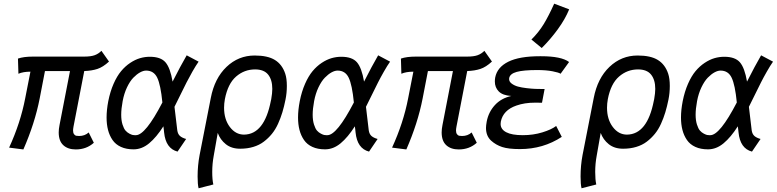

<svg xmlns="http://www.w3.org/2000/svg" viewBox="-20 -804 4199 1038"><path d="M434.1 -498Q471.2 -498 491.9 -505.6Q512.7 -513.2 528.3 -529.3L569.3 -471.2Q537.1 -441.4 506.8 -431.4Q476.6 -421.4 435.5 -419.9L377.4 -119.6Q375 -106 375 -98.6Q375 -85.4 380.4 -78.4Q385.7 -71.3 391.8 -70.1Q397.9 -68.8 407.7 -68.8Q438.5 -68.8 459.5 -87.9L487.3 -32.2Q447.3 3.9 389.6 3.9Q347.2 3.9 322.3 -19Q297.4 -42 297.4 -87.9Q297.4 -106 301.8 -127.9L358.4 -419.9H223.1L194.3 -270.5Q168 -136.7 106.4 3.9L29.3 -5.9Q90.8 -140.1 116.2 -272.5L144.5 -416.5Q105.5 -416.5 79.6 -405.3L77.1 -487.3Q107.9 -498 157.7 -498Z M643.1 -257.3Q635.3 -215.3 635.3 -183.6Q635.3 -153.3 642.3 -130.9Q649.4 -108.4 658.7 -97.9Q668 -87.4 679.9 -81.3Q691.9 -75.2 697.8 -74.2Q703.6 -73.2 708.5 -73.2H714.8Q766.1 -73.2 857.9 -250Q848.6 -345.2 830.1 -383.8Q811.5 -422.4 770 -422.4Q754.9 -422.4 737.1 -412.6Q719.2 -402.8 700.9 -384Q682.6 -365.2 666.7 -332Q650.9 -298.8 643.1 -257.3ZM923.3 -226.6Q936.5 -113.3 938.5 -99.1Q941.4 -79.1 953.1 -68.8Q964.8 -58.6 986.3 -52.7L939.9 15.6Q876 -1 867.2 -87.9Q866.7 -93.3 865.5 -104.2Q864.3 -115.2 863.3 -121.1Q825.7 -62 786.4 -29.3Q747.1 3.4 702.1 3.4Q662.6 3.4 633.8 -9.8Q605 -22.9 588.4 -47.1Q571.8 -71.3 564 -101.6Q556.2 -131.8 556.2 -168.9Q556.2 -209.5 565.4 -257.3Q575.7 -309.1 594 -350.8Q612.3 -392.6 634.8 -419.4Q657.2 -446.3 684.1 -464.1Q710.9 -481.9 737.1 -489.5Q763.2 -497.1 790 -497.1Q848.6 -497.1 874.5 -467.3Q900.4 -437.5 913.1 -362.8Q955.6 -446.8 989.3 -504.9L1053.7 -470.7Q1038.6 -449.2 1020 -416.5Q1001.5 -383.8 988.5 -358.2Q975.6 -332.5 954.1 -288.8Q932.6 -245.1 923.3 -226.6Z M1119.6 -274.4Q1140.1 -380.9 1204.6 -442.4Q1269 -503.9 1356.9 -503.9Q1427.2 -503.9 1466.3 -479.7Q1505.4 -455.6 1522 -405.8Q1530.8 -379.4 1530.8 -339.4Q1530.8 -300.8 1523.4 -265.1Q1516.1 -228.5 1506.6 -197Q1497.1 -165.5 1483.2 -134.8Q1469.2 -104 1450 -80.3Q1430.7 -56.6 1406.2 -38.1Q1381.8 -19.5 1349.4 -9.8Q1316.9 0 1278.8 0H1277.8Q1231.4 0 1200.9 -24.4Q1170.4 -48.8 1157.2 -85.4L1135.7 36.6Q1127.4 81.1 1127.4 125.5Q1127.4 167.5 1133.3 193.4L1053.7 213.9Q1048.3 193.4 1048.3 150.4Q1048.3 90.8 1059.1 34.2ZM1444.3 -258.8Q1444.3 -260.3 1445.3 -263.2Q1446.3 -266.1 1446.3 -267.6Q1452.1 -301.3 1452.1 -323.2Q1452.1 -372.6 1429.7 -400.6Q1407.2 -428.7 1358.9 -428.7Q1300.8 -428.7 1256.3 -390.1Q1211.9 -351.6 1195.8 -268.1Q1191.4 -243.7 1191.4 -221.7Q1191.4 -158.7 1222.7 -117.4Q1253.9 -76.2 1299.3 -76.2Q1409.2 -77.6 1444.3 -258.8Z M1678.2 -257.3Q1670.4 -215.3 1670.4 -183.6Q1670.4 -153.3 1677.5 -130.9Q1684.6 -108.4 1693.8 -97.9Q1703.1 -87.4 1715.1 -81.3Q1727.1 -75.2 1732.9 -74.2Q1738.8 -73.2 1743.7 -73.2H1750Q1801.3 -73.2 1893.1 -250Q1883.8 -345.2 1865.2 -383.8Q1846.7 -422.4 1805.2 -422.4Q1790 -422.4 1772.2 -412.6Q1754.4 -402.8 1736.1 -384Q1717.8 -365.2 1701.9 -332Q1686 -298.8 1678.2 -257.3ZM1958.5 -226.6Q1971.7 -113.3 1973.6 -99.1Q1976.6 -79.1 1988.3 -68.8Q2000 -58.6 2021.5 -52.7L1975.1 15.6Q1911.1 -1 1902.3 -87.9Q1901.9 -93.3 1900.6 -104.2Q1899.4 -115.2 1898.4 -121.1Q1860.8 -62 1821.5 -29.3Q1782.2 3.4 1737.3 3.4Q1697.8 3.4 1668.9 -9.8Q1640.1 -22.9 1623.5 -47.1Q1606.9 -71.3 1599.1 -101.6Q1591.3 -131.8 1591.3 -168.9Q1591.3 -209.5 1600.6 -257.3Q1610.8 -309.1 1629.2 -350.8Q1647.5 -392.6 1669.9 -419.4Q1692.4 -446.3 1719.2 -464.1Q1746.1 -481.9 1772.2 -489.5Q1798.3 -497.1 1825.2 -497.1Q1883.8 -497.1 1909.7 -467.3Q1935.5 -437.5 1948.2 -362.8Q1990.7 -446.8 2024.4 -504.9L2088.9 -470.7Q2073.7 -449.2 2055.2 -416.5Q2036.6 -383.8 2023.7 -358.2Q2010.7 -332.5 1989.3 -288.8Q1967.8 -245.1 1958.5 -226.6Z M2504.4 -498Q2541.5 -498 2562.3 -505.6Q2583 -513.2 2598.6 -529.3L2639.6 -471.2Q2607.4 -441.4 2577.1 -431.4Q2546.9 -421.4 2505.9 -419.9L2447.8 -119.6Q2445.3 -106 2445.3 -98.6Q2445.3 -85.4 2450.7 -78.4Q2456.1 -71.3 2462.2 -70.1Q2468.3 -68.8 2478 -68.8Q2508.8 -68.8 2529.8 -87.9L2557.6 -32.2Q2517.6 3.9 2460 3.9Q2417.5 3.9 2392.6 -19Q2367.7 -42 2367.7 -87.9Q2367.7 -106 2372.1 -127.9L2428.7 -419.9H2293.5L2264.6 -270.5Q2238.3 -136.7 2176.8 3.9L2099.6 -5.9Q2161.1 -140.1 2186.5 -272.5L2214.8 -416.5Q2175.8 -416.5 2149.9 -405.3L2147.5 -487.3Q2178.2 -498 2228 -498Z M2853 -590.3Q2892.6 -629.4 2919.7 -674.1Q2946.8 -718.8 2976.1 -784.2L3057.1 -753.4Q3035.6 -700.7 2995.6 -645.8Q2955.6 -590.8 2908.7 -544.4ZM3017.1 -64Q2916.5 2 2791 2Q2728.5 2 2694.6 -9.3Q2660.6 -20.5 2634.8 -43.9Q2607.4 -69.3 2607.4 -112.3Q2607.4 -125.5 2611.3 -147Q2621.1 -197.8 2654.8 -235.1Q2688.5 -272.5 2744.1 -285.2Q2697.8 -288.1 2676.5 -309.6Q2655.3 -331.1 2655.3 -363.3Q2655.3 -375.5 2657.2 -385.3Q2668 -440.4 2727.8 -470.2Q2787.6 -500 2898.4 -500H2905.3Q3015.1 -500 3056.6 -468.8L3010.7 -405.3Q3001 -412.1 2966.8 -418.7Q2932.6 -425.3 2884.8 -425.3Q2809.6 -425.3 2773.4 -415.3Q2737.3 -405.3 2732.9 -382.3Q2732.4 -380.4 2732.4 -376.5Q2732.4 -362.3 2746.6 -351.8Q2760.7 -341.3 2780.3 -335.9Q2799.8 -330.6 2827.4 -327.4Q2855 -324.2 2873.8 -323.5Q2892.6 -322.8 2913.1 -322.8H2915.5H2924.3L2910.2 -248.5Q2903.8 -248.5 2891.1 -248.8Q2878.4 -249 2872.1 -249Q2815.9 -249 2772 -233.4Q2699.7 -208.5 2687.5 -146Q2686.5 -141.6 2686.5 -133.8Q2686.5 -105 2716.8 -89.1Q2747.1 -73.2 2806.2 -73.2Q2862.8 -73.2 2912.1 -88.4Q2961.4 -103.5 2986.8 -123Z M3189.9 -274.4Q3210.4 -380.9 3274.9 -442.4Q3339.4 -503.9 3427.2 -503.9Q3497.6 -503.9 3536.6 -479.7Q3575.7 -455.6 3592.3 -405.8Q3601.1 -379.4 3601.1 -339.4Q3601.1 -300.8 3593.8 -265.1Q3586.4 -228.5 3576.9 -197Q3567.4 -165.5 3553.5 -134.8Q3539.6 -104 3520.3 -80.3Q3501 -56.6 3476.6 -38.1Q3452.1 -19.5 3419.7 -9.8Q3387.2 0 3349.1 0H3348.1Q3301.8 0 3271.2 -24.4Q3240.7 -48.8 3227.5 -85.4L3206.1 36.6Q3197.8 81.1 3197.8 125.5Q3197.8 167.5 3203.6 193.4L3124 213.9Q3118.7 193.4 3118.7 150.4Q3118.7 90.8 3129.4 34.2ZM3514.6 -258.8Q3514.6 -260.3 3515.6 -263.2Q3516.6 -266.1 3516.6 -267.6Q3522.5 -301.3 3522.5 -323.2Q3522.5 -372.6 3500 -400.6Q3477.5 -428.7 3429.2 -428.7Q3371.1 -428.7 3326.7 -390.1Q3282.2 -351.6 3266.1 -268.1Q3261.7 -243.7 3261.7 -221.7Q3261.7 -158.7 3293 -117.4Q3324.2 -76.2 3369.6 -76.2Q3479.5 -77.6 3514.6 -258.8Z M3748.5 -257.3Q3740.7 -215.3 3740.7 -183.6Q3740.7 -153.3 3747.8 -130.9Q3754.9 -108.4 3764.2 -97.9Q3773.4 -87.4 3785.4 -81.3Q3797.4 -75.2 3803.2 -74.2Q3809.1 -73.2 3814 -73.2H3820.3Q3871.6 -73.2 3963.4 -250Q3954.1 -345.2 3935.5 -383.8Q3917 -422.4 3875.5 -422.4Q3860.4 -422.4 3842.5 -412.6Q3824.7 -402.8 3806.4 -384Q3788.1 -365.2 3772.2 -332Q3756.3 -298.8 3748.5 -257.3ZM4028.8 -226.6Q4042 -113.3 4043.9 -99.1Q4046.9 -79.1 4058.6 -68.8Q4070.3 -58.6 4091.8 -52.7L4045.4 15.6Q3981.4 -1 3972.7 -87.9Q3972.2 -93.3 3970.9 -104.2Q3969.7 -115.2 3968.8 -121.1Q3931.2 -62 3891.8 -29.3Q3852.5 3.4 3807.6 3.4Q3768.1 3.4 3739.3 -9.8Q3710.4 -22.9 3693.8 -47.1Q3677.2 -71.3 3669.4 -101.6Q3661.6 -131.8 3661.6 -168.9Q3661.6 -209.5 3670.9 -257.3Q3681.2 -309.1 3699.5 -350.8Q3717.8 -392.6 3740.2 -419.4Q3762.7 -446.3 3789.6 -464.1Q3816.4 -481.9 3842.5 -489.5Q3868.7 -497.1 3895.5 -497.1Q3954.1 -497.1 3980 -467.3Q4005.9 -437.5 4018.6 -362.8Q4061 -446.8 4094.7 -504.9L4159.2 -470.7Q4144 -449.2 4125.5 -416.5Q4106.9 -383.8 4094 -358.2Q4081.1 -332.5 4059.6 -288.8Q4038.1 -245.1 4028.8 -226.6Z"/></svg>

Font: Fantasque Sans Mono
Style: Italic
Weight: 400
Italic angle: -11°
Monospace: yes
Designer: Jany Belluz
Version: Version 1.8.0 ; ttfautohint (v1.8.2)